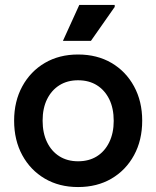

<svg xmlns="http://www.w3.org/2000/svg" viewBox="-20 -740 631 775"><path d="M295 15Q219 15 161 -19Q103 -53 70 -113.5Q37 -174 37 -253Q37 -331 70 -391.5Q103 -452 161 -486Q219 -520 295 -520Q372 -520 430 -486Q488 -452 521 -391.5Q554 -331 554 -253Q554 -174 521 -113.5Q488 -53 430 -19Q372 15 295 15ZM295 -89Q339 -89 371 -109Q403 -129 421 -166Q439 -203 439 -252Q439 -303 421 -339.5Q403 -376 371 -396Q339 -416 295 -416Q252 -416 220 -396Q188 -376 170 -339.5Q152 -303 152 -253Q152 -203 170 -166Q188 -129 220 -109Q252 -89 295 -89ZM234 -575 300 -720H443V-712L347 -575Z"/></svg>

Font: Fustat
Style: Bold
Weight: 700
Designer: Mohamed Gaber, Khaled Hosny, Laura Garcia Mut
Foundry: Kief Type Foundry, Alif Type Foundry, Hard Type Foundry
Version: Version 1.007